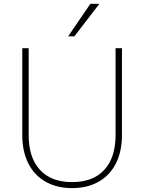

<svg xmlns="http://www.w3.org/2000/svg" viewBox="-20 -969 741 997"><path d="M354.5 -23.4Q462.9 -23.4 521.5 -86.9Q580.1 -150.4 580.1 -267.6V-718.8H613.3V-267.6Q613.3 -182.6 582 -120.6Q550.8 -58.6 492.2 -25.4Q433.6 7.8 354.5 7.8Q275.4 7.8 216.8 -25.4Q158.2 -58.6 127 -120.6Q95.7 -182.6 95.7 -267.6V-718.8H128.9V-267.6Q128.9 -150.4 187.5 -86.9Q246.1 -23.4 354.5 -23.4ZM449.2 -949.2H496.1L366.2 -780.3H334Z"/></svg>

Font: Min Sans VF VF
Style: Regular
Weight: 400
Designer: Jinseong-Kim, NotoSansCJK, Nunito
Foundry: Jinseong-Kim
Version: Version 1.420;Glyphs 3.1.2 (3151)